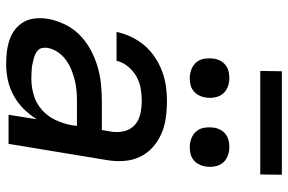

<svg xmlns="http://www.w3.org/2000/svg" viewBox="-180 -772 959 640"><g transform="rotate(90 300.0 -451.5)"><path d="M193 8Q172 8 151.5 5.5Q131 3 112 -3.5Q93 -10 77.5 -22Q62 -34 52.5 -51Q43 -68 41 -88.5Q39 -109 42 -130Q47 -158 60 -186Q73 -214 95 -236Q117 -258 144.5 -273Q172 -288 201 -296.5Q230 -305 259 -308Q288 -311 316 -311H413L418 -341Q422 -363 417 -384.5Q412 -406 397 -420Q382 -434 360 -439Q338 -444 316 -444Q295 -444 274.5 -440.5Q254 -437 235 -426.5Q216 -416 201.5 -398.5Q187 -381 182 -360H86Q91 -385 102.5 -409Q114 -433 131 -453Q148 -473 170.5 -488Q193 -503 217.5 -512Q242 -521 266.5 -524.5Q291 -528 316 -528Q345 -528 373.5 -524Q402 -520 426.5 -509Q451 -498 471 -480Q491 -462 502.5 -437.5Q514 -413 516 -384.5Q518 -356 513 -327L459 0H362L377 -94Q362 -70 342 -50Q322 -30 297 -16.5Q272 -3 245.5 2.5Q219 8 193 8ZM242 -76Q269 -76 296.5 -84Q324 -92 346 -111.5Q368 -131 380 -157.5Q392 -184 397 -211L399 -228H316Q299 -228 281.5 -226.5Q264 -225 246 -220.5Q228 -216 211 -209Q194 -202 178.5 -190.5Q163 -179 152.5 -163Q142 -147 139 -130Q138 -121 139.5 -112.5Q141 -104 146.5 -98.5Q152 -93 159.5 -89.5Q167 -86 175 -84Q183 -82 191.5 -80Q200 -78 208 -77.5Q216 -77 224.5 -76.5Q233 -76 242 -76ZM470 -604Q454 -604 439.5 -610Q425 -616 416 -627.5Q407 -639 405 -654.5Q403 -670 405 -686Q407 -697 412.5 -707Q418 -717 427.5 -724Q437 -731 448 -733.5Q459 -736 470 -736Q486 -736 500.5 -730Q515 -724 523.5 -712.5Q532 -701 534.5 -685.5Q537 -670 534 -654Q532 -643 526.5 -633Q521 -623 512 -616Q503 -609 492 -606.5Q481 -604 470 -604ZM240 -604Q224 -604 209.5 -610Q195 -616 186 -627.5Q177 -639 175 -654.5Q173 -670 175 -686Q177 -697 182.5 -707Q188 -717 197.5 -724Q207 -731 218 -733.5Q229 -736 240 -736Q256 -736 270.5 -730Q285 -724 293.5 -712.5Q302 -701 304.5 -685.5Q307 -670 304 -654Q302 -643 296.5 -633Q291 -623 282 -616Q273 -609 262 -606.5Q251 -604 240 -604ZM561 -839H216L217 -911H562Z"/></g></svg>

Font: Iosevka Custom Medium Oblique
Style: Regular
Weight: 500
Italic angle: -9°
Designer: Belleve Invis
Foundry: Belleve Invis
Version: Version 27.0.1